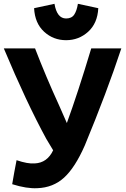

<svg xmlns="http://www.w3.org/2000/svg" viewBox="-31 -962 659 1008"><path d="M148 -919 255 -942Q268 -865 316 -865Q345 -865 358.5 -885Q372 -905 378 -942L485 -919Q481 -840 432 -795.5Q383 -751 316 -751Q249 -751 200.5 -795.5Q152 -840 148 -919ZM33 5Q36 -16 44 -58Q52 -100 56 -121Q115 -101 151 -104Q217 -107 248 -173L212 -233Q107 -426 -11 -708H153Q209 -562 280 -407Q320 -317 320 -316Q378 -475 448 -708H606Q530 -478 414 -198Q363 -82 305.5 -29.5Q248 23 165 26Q109 29 33 5Z"/></svg>

Font: Repo
Style: Bold
Weight: 700
Designer: Stefan Peev
Foundry: Context Ltd
Version: Version 001.000